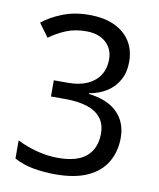

<svg xmlns="http://www.w3.org/2000/svg" viewBox="-83 -789 716 865"><g transform="rotate(10 275.5 -357.0)"><path d="M229 10Q176 10 128.5 1.5Q81 -7 40 -29V-112Q83 -90 132 -77.5Q181 -65 227 -65Q317 -65 358.5 -102.5Q400 -140 400 -206Q400 -250 377.5 -278Q355 -306 313.5 -319Q272 -332 214 -332H149V-406H214Q267 -406 303.5 -423Q340 -440 359 -470.5Q378 -501 378 -541Q378 -575 362.5 -599Q347 -623 320 -636Q293 -649 256 -649Q204 -649 164 -632.5Q124 -616 88 -590L43 -651Q80 -681 134 -702.5Q188 -724 256 -724Q326 -724 373.5 -701Q421 -678 445 -638.5Q469 -599 469 -547Q469 -499 449.5 -463.5Q430 -428 395.5 -406Q361 -384 315 -376V-373Q401 -363 446 -318.5Q491 -274 491 -203Q491 -141 463 -92.5Q435 -44 377 -17Q319 10 229 10Z"/></g></svg>

Font: ltelugu25
Style: Book
Weight: 400
Designer: Jelle Bosma - Monotype Design Team
Foundry: Monotype Imaging Inc.
Version: Version 2.003